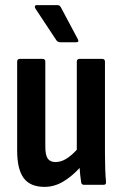

<svg xmlns="http://www.w3.org/2000/svg" viewBox="-20 -722 477 750"><path d="M154 8Q98 8 72.5 -26.5Q47 -61 47 -134V-481Q47 -492 57 -492H147Q157 -492 157 -481V-150Q157 -116 166.5 -102.5Q176 -89 197 -89Q218 -89 238.5 -101.5Q259 -114 280 -137V-481Q280 -492 291 -492H379Q390 -492 390 -481V-125Q390 -90 391 -62Q392 -34 394 -13Q396 0 384 0H309Q298 0 297 -10Q293 -36 291 -66Q261 -33 226.5 -12.5Q192 8 154 8ZM215 -557Q206 -557 200 -565L118 -689Q115 -694 116.5 -698Q118 -702 124 -702H205Q213 -702 218 -693L284 -569Q290 -557 278 -557Z"/></svg>

Font: Sofia Sans Condensed
Style: Bold
Weight: 700
Designer: Botio Nikoltchev, Ani Petrova
Foundry: lettersoup
Version: Version 4.101; ttfautohint (v1.8.4.7-5d5b)